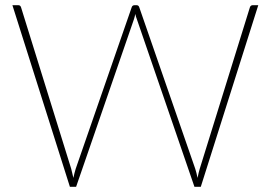

<svg xmlns="http://www.w3.org/2000/svg" viewBox="-20 -723 1048 743"><path d="M28 -703H50.5Q59 -703 61.5 -694.5L255.5 -70Q260 -53.5 264 -34.5Q266 -44 268.2 -53Q270.5 -62 273 -70L489.5 -694.5Q492 -703 501.5 -703H508Q516.5 -703 519 -694.5L735.5 -70Q740.5 -54.5 744.5 -34.5Q746.5 -44.5 748.5 -53.2Q750.5 -62 753 -70L947 -694.5Q949.5 -703 959 -703H979.5L757 0H732.5L509.5 -649Q506 -657.5 503.5 -669Q502.5 -663.5 501.2 -658.5Q500 -653.5 498.5 -649L274.5 0H250.5Z"/></svg>

Font: Lato Thin
Style: Regular
Weight: 200
Designer: Lukasz Dziedzic
Foundry: tyPoland Lukasz Dziedzic
Version: Version 2.007; 2014-02-27